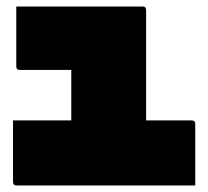

<svg xmlns="http://www.w3.org/2000/svg" viewBox="-20 -570 640 590"><path d="M20 -200H199V-355H41Q30 -355 30 -366V-550H418Q429 -550 429 -539V-200H569Q580 -200 580 -189V0H31Q20 0 20 -11Z"/></svg>

Font: Recursive Mn Lnr St XBk
Style: Regular
Weight: 1000
Monospace: yes
Version: Version 1.079;hotconv 1.0.112;makeotfexe 2.5.65598; ttfautoh